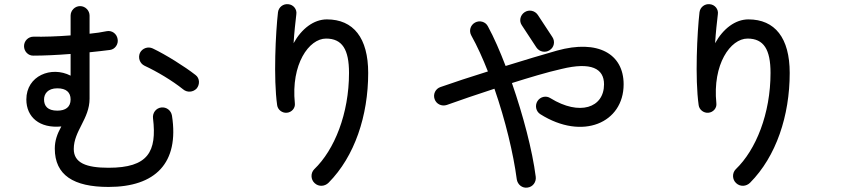

<svg xmlns="http://www.w3.org/2000/svg" viewBox="-20 -834 4040 911"><path d="M495 53C717 53 831 -60 796 -285C792 -310 770 -327 745 -324C720 -321 703 -298 706 -273C725 -114 683 -38 495 -38C389 -38 330 -61 330 -127C330 -213 405 -270 405 -366V-586C441 -590 474 -593 502 -597C526 -600 543 -625 538 -649C534 -674 511 -691 486 -686C463 -681 435 -677 405 -674V-760C405 -784 385 -805 360 -805C335 -805 315 -784 315 -760V-666C251 -661 187 -659 139 -660C114 -660 94 -640 94 -615C94 -590 114 -569 139 -570C188 -570 252 -573 315 -578V-475C224 -522 105 -475 105 -362C105 -278 168 -224 271 -234C251 -198 240 -166 240 -129C240 -3 329 53 495 53ZM189 -362C189 -388 206 -415 252 -415C294 -415 315 -396 315 -362C315 -326 291 -309 252 -309C206 -309 189 -331 189 -362ZM644 -583C634 -560 643 -533 666 -522C726 -494 798 -451 849 -410C868 -394 896 -396 913 -414C929 -433 928 -463 908 -478C857 -518 766 -575 705 -604C682 -615 655 -605 644 -583Z M1473 35C1492 53 1521 51 1539 33C1663 -92 1727 -285 1727 -488C1727 -654 1657 -742 1531 -742C1469 -742 1411 -698 1373 -629C1376 -679 1382 -732 1386 -766C1390 -790 1372 -812 1348 -814C1324 -817 1302 -800 1299 -776C1288 -680 1277 -463 1295 -335C1298 -313 1319 -297 1341 -299C1364 -301 1382 -321 1379 -344C1360 -529 1446 -651 1527 -651C1604 -651 1636 -599 1636 -488C1636 -295 1567 -123 1471 -31C1453 -13 1454 18 1473 35Z M2483 56C2508 53 2525 30 2522 5C2506 -121 2462 -287 2409 -440C2492 -466 2574 -491 2645 -507C2785 -541 2846 -509 2846 -434C2846 -322 2730 -283 2592 -368C2571 -382 2543 -375 2530 -354C2517 -333 2523 -305 2544 -292C2744 -166 2939 -251 2939 -434C2939 -578 2818 -648 2623 -594C2556 -575 2469 -549 2379 -521C2352 -591 2324 -656 2295 -709C2284 -731 2256 -739 2234 -727C2212 -715 2204 -688 2216 -666C2245 -614 2271 -556 2295 -495C2212 -469 2132 -443 2070 -421C2046 -413 2034 -387 2042 -364C2050 -340 2076 -328 2100 -336C2164 -359 2243 -386 2326 -413C2378 -263 2416 -105 2432 17C2436 42 2458 60 2483 56ZM2456 -714 2525 -609C2539 -588 2567 -582 2588 -596C2609 -609 2615 -637 2601 -658L2532 -763C2518 -784 2490 -790 2469 -776C2448 -762 2442 -734 2456 -714Z M3473 35C3492 53 3521 51 3539 33C3663 -92 3727 -285 3727 -488C3727 -654 3657 -742 3531 -742C3469 -742 3411 -698 3373 -629C3376 -679 3382 -732 3386 -766C3390 -790 3372 -812 3348 -814C3324 -817 3302 -800 3299 -776C3288 -680 3277 -463 3295 -335C3298 -313 3319 -297 3341 -299C3364 -301 3382 -321 3379 -344C3360 -529 3446 -651 3527 -651C3604 -651 3636 -599 3636 -488C3636 -295 3567 -123 3471 -31C3453 -13 3454 18 3473 35Z"/></svg>

Font: 寒蝉半圆体
Style: Regular
Weight: 400
Designer: Yoshimichi Ohira & Warren
Foundry: ChillType
Version: Version 1.800;Glyphs 3.1.1 (3135)